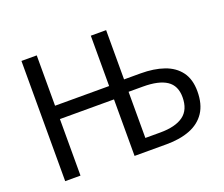

<svg xmlns="http://www.w3.org/2000/svg" viewBox="-110 -821 1149 985"><g transform="rotate(-20 464.5 -328.0)"><path d="M89.7 0V-656.3H173.2V-381.5H468.4V-656.3H552V-387.3H642.5Q714.6 -387.3 769.2 -368.4Q823.8 -349.5 854.3 -308.4Q884.8 -267.4 884.8 -201.6Q884.8 -131.6 855.2 -86.9Q825.5 -42.3 771.2 -21.1Q716.8 0 643.6 0H468.4V-308.6H173.2V0ZM552 -67.7H633.1Q716.4 -67.7 759.6 -99.2Q802.8 -130.7 802.8 -199.6Q802.8 -262.1 759.6 -290.9Q716.4 -319.6 630.5 -319.6H552Z"/></g></svg>

Font: Source Sans 3 VF
Style: Regular
Weight: 200
Designer: Paul D. Hunt
Foundry: Adobe
Version: Version 3.046;hotconv 1.0.118;makeotfexe 2.5.65603